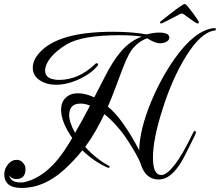

<svg xmlns="http://www.w3.org/2000/svg" viewBox="-20 -871 1087 949"><path d="M86 58Q3 58 1 -8Q1 -36 19 -58Q37 -81 63 -81Q82 -81 95 -65Q106 -53 106 -35Q106 14 60 14Q36 14 26 -5Q31 31 84 31Q96 31 106 28Q223 -2 317 -156L337 -189Q282 -268 282 -328Q282 -367 305 -388Q327 -410 366 -410Q401 -410 446 -390L497 -489Q538 -570 576 -614Q622 -669 681 -690Q656 -694 628.5 -695.5Q601 -697 570 -697Q387 -697 310 -652Q285 -637 265 -620.5Q245 -604 231 -587Q203 -552 203 -522Q203 -487 244 -479Q258 -476 272 -476Q369 -476 452 -556Q456 -560 461 -558Q465 -557 465 -552Q465 -549 464 -548Q448 -528 425 -511Q402 -494 372 -480Q312 -452 256 -452Q212 -452 180 -472Q142 -495 142 -536Q142 -573 173 -608Q264 -714 538 -714Q582 -714 623.5 -711Q665 -708 705 -701Q740 -710 766 -710Q817 -710 817 -685Q817 -673 803 -665Q789 -657 770 -657Q759 -657 743.5 -663Q728 -669 707 -682Q659 -664 628 -620Q617 -604 604 -575Q591 -546 576 -505Q557 -454 541.5 -413.5Q526 -373 513 -344Q551 -313 582 -269Q607 -235 628 -200Q649 -165 668 -128Q670 -229 726 -366Q751 -426 780.5 -480Q810 -534 844 -582Q942 -720 1035 -732H1040Q1047 -732 1047 -727Q1047 -720 1041 -720Q973 -712 899 -592Q866 -539 837 -474Q808 -409 784 -333Q736 -185 736 -91Q736 -6 777 -6Q804 -6 843 -56Q881 -104 933 -212Q937 -222 943 -224H944Q948 -224 948 -217Q948 -211 943 -201Q888 -89 876 -70Q827 9 777 15Q773 16 770 16Q767 16 763 16Q700 16 676 -59Q672 -72 662 -91.5Q652 -111 635 -139Q616 -171 596.5 -198.5Q577 -226 557 -248Q542 -265 527 -279.5Q512 -294 496 -307Q474 -261 450.5 -220.5Q427 -180 401 -145Q453 -87 519 -51Q524 -49 521 -44Q518 -41 513 -42Q445 -72 387 -128Q348 -79 299 -34Q250 11 197 34.5Q144 58 86 58ZM351 -214Q368 -243 386.5 -277Q405 -311 425 -349Q401 -359 378 -359Q322 -359 322 -302Q322 -266 351 -214ZM776 -755Q771 -755 771 -762Q771 -763 788 -776.5Q805 -790 827.5 -807.5Q850 -825 869 -838Q888 -851 892 -851H894Q898 -851 909 -838Q920 -825 932.5 -808Q945 -791 954 -777.5Q963 -764 963 -762Q963 -755 955 -755Q953 -755 941.5 -762.5Q930 -770 916.5 -780Q903 -790 893 -797Q885 -804 879 -804Q877 -804 874 -803Q871 -802 867 -800Q853 -793 832.5 -782Q812 -771 795.5 -763Q779 -755 776 -755Z"/></svg>

Font: Carattere
Style: Regular
Weight: 400
Designer: Robert E. Leuschke
Foundry: Robert E. Leuschke
Version: Version 1.010; ttfautohint (v1.8.3)